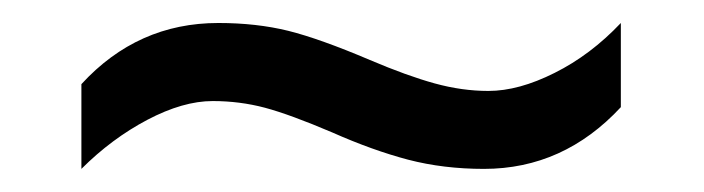

<svg xmlns="http://www.w3.org/2000/svg" viewBox="-20 -436 612 167"><path d="M165 -348.1Q139.2 -348.1 108.2 -331.8Q77.1 -315.4 50.8 -289.1V-362.8Q99.6 -416 169.9 -416Q203.1 -416 230.7 -409.2Q258.3 -402.3 301.8 -383.8Q334 -370.1 357.9 -363.5Q381.8 -356.9 404.8 -356.9Q431.2 -356.9 462.4 -372.6Q493.7 -388.2 520 -416V-342.8Q470.2 -289.1 400.9 -289.1Q365.7 -289.1 335 -297.1Q304.2 -305.2 269 -320.8Q232.4 -336.4 210.4 -342.3Q188.5 -348.1 165 -348.1Z"/></svg>

Font: Shl
Style: Regular
Weight: 400
Foundry: Saber Rastikerdar (saber.rastikerdar@gmail.com)
Version: Version 3.4.0